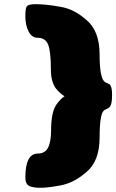

<svg xmlns="http://www.w3.org/2000/svg" viewBox="-20 -739 551 910"><path d="M391.1 -643.1Q452.1 -590.8 452.1 -481Q452.1 -372.1 475.1 -352.1Q479.5 -348.1 487.8 -345Q496.1 -341.8 499 -339.8Q511.2 -329.1 511.2 -291Q511.2 -254.4 504.9 -240.2Q501.5 -232.9 496.6 -229Q491.7 -225.1 484.4 -221.9Q477.1 -218.8 473.1 -215.8Q452.1 -199.2 452.1 -86.9Q452.1 22.9 391.1 75.2Q330.6 128.4 265.1 140.1Q197.8 152.8 160.9 150.9Q124 148.9 112.1 138.2Q100.1 127.4 100.1 103Q100.1 -11.2 159.2 -11.2Q193.4 -11.2 207.8 -39.3Q222.2 -67.4 222.2 -122.1Q222.2 -202.6 245.1 -240.2Q266.6 -271 286.1 -283.2Q279.3 -285.6 265.9 -297.6Q252.4 -309.6 243.2 -321.8Q221.2 -355 221.2 -408.2Q221.2 -494.6 208.3 -527.3Q195.3 -560.1 157.2 -560.1Q131.3 -560.1 115.7 -589.6Q100.1 -619.1 100.1 -662.1Q100.1 -703.6 108.9 -710.9Q118.7 -719.2 148.9 -719.2Q197.3 -719.2 265.1 -707Q331.1 -696.8 391.1 -643.1Z"/></svg>

Font: GGS TheRock Black
Style: Regular
Weight: 900
Designer: Rodrigo Fuenzalida (2012); Goodgame Studios (2014)
Foundry: Rodrigo Fuenzalida,2012;  GGS,2014
Version: Version 1.002 | FøM Mod